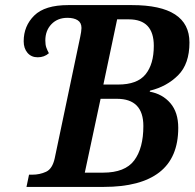

<svg xmlns="http://www.w3.org/2000/svg" viewBox="-20 -734 767 754"><path d="M84 0 94 -48H107Q136 -48 161 -59.5Q186 -71 195 -113L295 -589Q297 -598 298.5 -608Q300 -618 300 -624Q300 -645 285 -654.5Q270 -664 245 -664Q206 -664 182 -639Q158 -614 158 -575Q158 -558 162 -547Q166 -536 172 -525Q154 -509 128 -509Q103 -509 88 -526.5Q73 -544 73 -572Q73 -632 114.5 -673Q156 -714 248 -714H498Q724 -714 724 -567Q724 -483 679.5 -438.5Q635 -394 569 -378L568 -374Q618 -365 649 -329Q680 -293 680 -232Q680 -115 606 -57.5Q532 0 388 0ZM444 -402Q519 -402 551.5 -442Q584 -482 584 -554Q584 -658 486 -658H440L386 -402ZM385 -56Q471 -56 507 -104Q543 -152 543 -239Q543 -346 439 -346H375L313 -56Z"/></svg>

Font: Noto Serif SemiCondensed SemiBold
Style: Italic
Weight: 600
Width: 4
Italic angle: -12°
Designer: Monotype Design Team
Foundry: Monotype Imaging Inc.
Version: Version 2.014; ttfautohint (v1.8.4.7-5d5b)